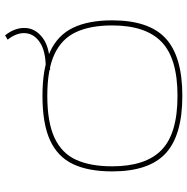

<svg xmlns="http://www.w3.org/2000/svg" viewBox="-11 -716 737 755"><g transform="rotate(-90 357.5 -338.5)"><path d="M61 -266Q61 -359 89.5 -419.5Q118 -480 183 -510Q248 -540 358 -540Q467 -540 532 -510Q597 -480 626 -419.5Q655 -359 655 -266Q655 -121 584 -55.5Q513 10 358 10Q203 10 132 -55.5Q61 -121 61 -266ZM81 -266Q81 -134 145.5 -71.5Q210 -9 358 -9Q505 -9 570 -71.5Q635 -134 635 -266Q635 -351 609 -407.5Q583 -464 522.5 -492.5Q462 -521 358 -521Q254 -521 193 -492.5Q132 -464 106.5 -407.5Q81 -351 81 -266ZM460 -510V-527H467Q532 -527 566.5 -549Q601 -571 604.5 -605.5Q608 -640 579 -677L596 -687Q627 -648 625 -607Q623 -566 584.5 -538Q546 -510 468 -510Z"/></g></svg>

Font: Georama Extended Thin
Style: Regular
Weight: 100
Width: 7
Designer: Jean-Baptiste Levee
Foundry: Production Type
Version: Version 1.000